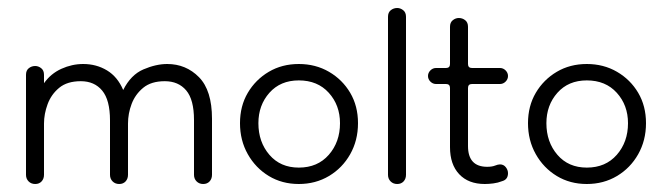

<svg xmlns="http://www.w3.org/2000/svg" viewBox="-20 -450 1665 480"><path d="M68 10Q58 10 51.5 3.5Q45 -3 45 -13V-263Q45 -274 52 -279.5Q59 -285 68 -285Q76 -285 83 -279.5Q90 -274 90 -263V-242Q107 -266 133.5 -278Q160 -290 188 -290Q221 -290 247.5 -274Q274 -258 288 -225Q307 -263 338.5 -276.5Q370 -290 398 -290Q445 -290 477.5 -257Q510 -224 510 -153V-13Q510 -3 504 3.5Q498 10 488 10Q478 10 471.5 3.5Q465 -3 465 -13V-150Q465 -201 445.5 -224Q426 -247 392 -247Q358 -247 338 -230.5Q318 -214 309 -190Q300 -166 300 -141V-13Q300 -3 294 3.5Q288 10 278 10Q268 10 261.5 3.5Q255 -3 255 -13V-149Q255 -200 235.5 -223.5Q216 -247 182 -247Q148 -247 128 -230.5Q108 -214 99 -189.5Q90 -165 90 -141V-13Q90 -3 84 3.5Q78 10 68 10Z M727 10Q685 10 652 -10Q619 -30 599.5 -64.5Q580 -99 580 -142Q580 -185 599.5 -218Q619 -251 652 -270.5Q685 -290 727 -290Q769 -290 802.5 -270.5Q836 -251 855.5 -218Q875 -185 875 -142Q875 -99 855.5 -64.5Q836 -30 802.5 -10Q769 10 727 10ZM727 -31Q774 -31 802 -63Q830 -95 830 -142Q830 -187 802 -218Q774 -249 727 -249Q681 -249 653.5 -218Q626 -187 626 -142Q626 -95 653.5 -63Q681 -31 727 -31Z M973 10Q963 10 956.5 3.5Q950 -3 950 -13V-408Q950 -419 957 -424.5Q964 -430 973 -430Q981 -430 988 -424.5Q995 -419 995 -408V-13Q995 -3 989 3.5Q983 10 973 10Z M1192 10Q1151 10 1128 -14.5Q1105 -39 1105 -82V-230Q1105 -240 1095 -240H1070Q1062 -240 1056 -246Q1050 -252 1050 -260Q1050 -268 1056 -274Q1062 -280 1070 -280H1095Q1105 -280 1105 -290V-383Q1105 -394 1112 -399.5Q1119 -405 1127 -405Q1136 -405 1143 -399.5Q1150 -394 1150 -383V-290Q1150 -280 1160 -280H1230Q1238 -280 1244 -274Q1250 -268 1250 -260Q1250 -252 1244 -246Q1238 -240 1230 -240H1160Q1150 -240 1150 -230V-85Q1150 -33 1198 -33Q1210 -33 1217.5 -36Q1225 -39 1230 -39Q1239 -39 1244.5 -32Q1250 -25 1250 -17Q1250 -1 1235 3Q1225 7 1213.5 8.5Q1202 10 1192 10Z M1447 10Q1405 10 1372 -10Q1339 -30 1319.5 -64.5Q1300 -99 1300 -142Q1300 -185 1319.5 -218Q1339 -251 1372 -270.5Q1405 -290 1447 -290Q1489 -290 1522.5 -270.5Q1556 -251 1575.5 -218Q1595 -185 1595 -142Q1595 -99 1575.5 -64.5Q1556 -30 1522.5 -10Q1489 10 1447 10ZM1447 -31Q1494 -31 1522 -63Q1550 -95 1550 -142Q1550 -187 1522 -218Q1494 -249 1447 -249Q1401 -249 1373.5 -218Q1346 -187 1346 -142Q1346 -95 1373.5 -63Q1401 -31 1447 -31Z"/></svg>

Font: Dongle Light
Style: Regular
Weight: 300
Designer: Yanghee Ryu
Foundry: Yanghee Ryu
Version: Version 2.000